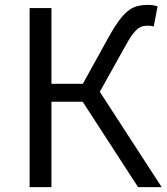

<svg xmlns="http://www.w3.org/2000/svg" viewBox="-20 -766 685 786"><path d="M190.6 -733V-423H319.2L422.4 -609.8Q453.6 -666.2 478 -695.6Q502.4 -725 526.9 -735.5Q551.4 -746 585.2 -746Q608.8 -746 625 -740L609.4 -657.6Q599.8 -660.8 583.8 -660.8Q565.8 -660.8 552.8 -654.1Q539.8 -647.4 524.3 -627.5Q508.8 -607.6 486.8 -566.4L388.6 -390.2L641.8 0H545.2L318.4 -349.6H190.6V0H101.2V-733Z"/></svg>

Font: 寒蝉端黑体 Light
Style: Regular
Weight: 300
Designer: ChillDuanSans {Warren2060}; 
Source Han Sans {Ryoko NISHIZUKA 西塚涼子 (kana, bopomofo & ideographs); Paul D. Hunt (Latin, G
Foundry: ChillType&Adobe
Version: Version 1.300;Glyphs 3.3 (3306)